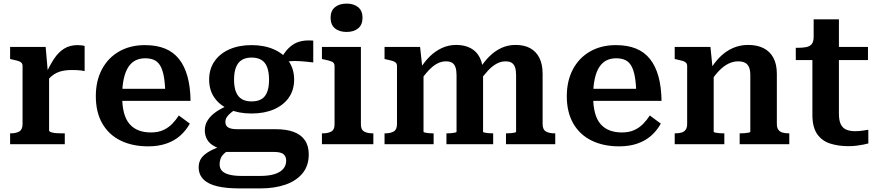

<svg xmlns="http://www.w3.org/2000/svg" viewBox="-20 -799 4864 1064"><path d="M449 -544V-405Q442 -407 429.5 -408.5Q417 -410 403.5 -410.5Q390 -411 377 -411Q353 -411 333 -407.5Q313 -404 295.5 -396Q278 -388 263 -374.5Q248 -361 233 -342L231 -382Q255 -436 279.5 -473Q304 -510 335.5 -529.5Q367 -549 410 -549Q423 -549 434 -547.5Q445 -546 449 -544ZM36 0V-60H39Q69 -60 87 -70.5Q105 -81 105 -112V-433Q105 -445 98.5 -451.5Q92 -458 78.5 -462Q65 -466 45 -470L36 -472V-539H233L246 -390L252 -394V-77Q252 -70 264 -66Q276 -62 292.5 -61Q309 -60 324 -60H339V0Z M657 -265Q657 -211 667.5 -172.5Q678 -134 699 -110.5Q720 -87 749.5 -76Q779 -65 816 -65Q856 -65 884.5 -78Q913 -91 934 -112.5Q955 -134 971 -159L1032 -114Q1011 -76 979 -47.5Q947 -19 902.5 -3.5Q858 12 801 12Q714 12 648.5 -20Q583 -52 547 -114.5Q511 -177 511 -266Q511 -351 545 -415Q579 -479 640.5 -514Q702 -549 783 -549Q847 -549 894 -530Q941 -511 972 -472Q1003 -433 1019 -375Q1035 -317 1036 -240H622V-307H920L896 -281Q895 -337 888 -375Q881 -413 868 -435Q855 -457 834.5 -466.5Q814 -476 784 -476Q755 -476 731.5 -464.5Q708 -453 691.5 -428Q675 -403 666 -363Q657 -323 657 -265Z M1716 -453Q1674 -458 1643 -460Q1612 -462 1588.5 -460Q1565 -458 1546 -452L1527 -450Q1541 -484 1559 -508.5Q1577 -533 1599.5 -549Q1622 -565 1650.5 -571Q1679 -577 1716 -574ZM1374 -170Q1303 -170 1250 -193Q1197 -216 1168 -258Q1139 -300 1139 -358Q1139 -416 1168.5 -459Q1198 -502 1251 -525.5Q1304 -549 1374 -549Q1444 -549 1497.5 -525.5Q1551 -502 1580.5 -459Q1610 -416 1610 -358Q1610 -300 1580.5 -258Q1551 -216 1498 -193Q1445 -170 1374 -170ZM1374 -237Q1407 -237 1428.5 -249.5Q1450 -262 1460.5 -289Q1471 -316 1471 -357Q1471 -399 1460.5 -426.5Q1450 -454 1428.5 -467Q1407 -480 1374 -480Q1342 -480 1320.5 -467Q1299 -454 1288 -426.5Q1277 -399 1277 -357Q1277 -316 1288 -289Q1299 -262 1320.5 -249.5Q1342 -237 1374 -237ZM1303 245Q1235 245 1185 233.5Q1135 222 1108 195.5Q1081 169 1081 128Q1081 98 1096 77Q1111 56 1142.5 38.5Q1174 21 1225 5L1257 26Q1234 40 1220.5 53.5Q1207 67 1202 81.5Q1197 96 1197 112Q1197 133 1209.5 147Q1222 161 1249.5 168.5Q1277 176 1323 176H1420Q1469 176 1501 166Q1533 156 1549.5 137Q1566 118 1566 91Q1566 68 1551 55.5Q1536 43 1499 43H1230L1234 35Q1195 26 1168 11.5Q1141 -3 1128 -25.5Q1115 -48 1115 -77Q1115 -108 1131.5 -133.5Q1148 -159 1178.5 -180Q1209 -201 1252 -218L1292 -197Q1271 -184 1257 -172Q1243 -160 1236 -148.5Q1229 -137 1229 -123Q1229 -102 1245 -92.5Q1261 -83 1295 -83H1508Q1567 -83 1607.5 -68Q1648 -53 1669.5 -22Q1691 9 1691 57Q1691 120 1656 162Q1621 204 1561 224.5Q1501 245 1425 245Z M1901 -622Q1860 -622 1836 -642Q1812 -662 1812 -701Q1812 -739 1836 -759Q1860 -779 1901 -779Q1941 -779 1965 -759Q1989 -739 1989 -701Q1989 -662 1965 -642Q1941 -622 1901 -622ZM1980 -539V-109Q1980 -80 1998 -70Q2016 -60 2047 -60H2049V0H1764V-60H1767Q1798 -60 1816 -70Q1834 -80 1834 -109V-433Q1834 -451 1819 -457.5Q1804 -464 1773 -470L1764 -472V-539Z M2111 0V-60H2114Q2144 -60 2162 -70.5Q2180 -81 2180 -112V-433Q2180 -445 2173.5 -451.5Q2167 -458 2153.5 -462Q2140 -466 2120 -470L2111 -472V-539H2308L2321 -419L2327 -416V-69Q2327 -66 2336 -64Q2345 -62 2357 -61Q2369 -60 2379 -60H2383V0ZM2713 0H2454V-60H2457Q2468 -60 2480.5 -61Q2493 -62 2501.5 -64Q2510 -66 2510 -69V-382Q2510 -408 2504.5 -425Q2499 -442 2486.5 -450.5Q2474 -459 2451 -459Q2426 -459 2402.5 -446.5Q2379 -434 2355 -408.5Q2331 -383 2304 -343L2306 -415Q2332 -457 2362 -486.5Q2392 -516 2429 -533Q2466 -550 2508 -550Q2555 -550 2588.5 -532Q2622 -514 2639.5 -478.5Q2657 -443 2657 -390V-69Q2657 -66 2666 -64Q2675 -62 2687.5 -61Q2700 -60 2711 -60H2713ZM3057 0H2784V-60H2787Q2798 -60 2810.5 -61Q2823 -62 2831.5 -64Q2840 -66 2840 -69V-382Q2840 -408 2834.5 -425Q2829 -442 2816.5 -450.5Q2804 -459 2781 -459Q2756 -459 2732 -446Q2708 -433 2684.5 -408Q2661 -383 2634 -344L2636 -415Q2662 -457 2692.5 -487Q2723 -517 2759 -533.5Q2795 -550 2837 -550Q2885 -550 2918 -532Q2951 -514 2969 -478.5Q2987 -443 2987 -390V-112Q2987 -81 3005 -70.5Q3023 -60 3053 -60H3057Z M3267 -265Q3267 -211 3277.5 -172.5Q3288 -134 3309 -110.5Q3330 -87 3359.5 -76Q3389 -65 3426 -65Q3466 -65 3494.5 -78Q3523 -91 3544 -112.5Q3565 -134 3581 -159L3642 -114Q3621 -76 3589 -47.5Q3557 -19 3512.5 -3.5Q3468 12 3411 12Q3324 12 3258.5 -20Q3193 -52 3157 -114.5Q3121 -177 3121 -266Q3121 -351 3155 -415Q3189 -479 3250.5 -514Q3312 -549 3393 -549Q3457 -549 3504 -530Q3551 -511 3582 -472Q3613 -433 3629 -375Q3645 -317 3646 -240H3232V-307H3530L3506 -281Q3505 -337 3498 -375Q3491 -413 3478 -435Q3465 -457 3444.5 -466.5Q3424 -476 3394 -476Q3365 -476 3341.5 -464.5Q3318 -453 3301.5 -428Q3285 -403 3276 -363Q3267 -323 3267 -265Z M3719 0V-60H3722Q3742 -60 3757 -64.5Q3772 -69 3780 -80.5Q3788 -92 3788 -112V-433Q3788 -445 3781.5 -451.5Q3775 -458 3761.5 -462Q3748 -466 3728 -470L3719 -472V-539H3917L3929 -420L3935 -416V-69Q3935 -66 3944.5 -64Q3954 -62 3967 -61Q3980 -60 3990 -60H3994V0ZM4354 0H4079V-60H4082Q4093 -60 4106.5 -61Q4120 -62 4129 -64Q4138 -66 4138 -69V-382Q4138 -408 4131.5 -425Q4125 -442 4110 -450.5Q4095 -459 4070 -459Q4043 -459 4016.5 -446Q3990 -433 3964.5 -406.5Q3939 -380 3913 -340L3914 -410Q3939 -453 3971 -484.5Q4003 -516 4042 -533Q4081 -550 4126 -550Q4176 -550 4211.5 -532Q4247 -514 4266 -478.5Q4285 -443 4285 -390V-112Q4285 -92 4293 -80.5Q4301 -69 4316 -64.5Q4331 -60 4351 -60H4354Z M4390 -466V-534H4399Q4428 -534 4448 -538Q4468 -542 4478.5 -555Q4489 -568 4489 -594L4580 -539H4790V-466ZM4629 -169Q4629 -131 4639.5 -110Q4650 -89 4670 -80.5Q4690 -72 4719 -72Q4743 -72 4763.5 -75.5Q4784 -79 4792 -80V-4Q4781 -1 4763.5 2.5Q4746 6 4725.5 8.5Q4705 11 4681 11Q4626 11 4580.5 -3.5Q4535 -18 4508.5 -56Q4482 -94 4482 -163V-522L4489 -530V-692H4629Z"/></svg>

Font: Roboto Serif 20pt SemiBold
Style: Regular
Weight: 600
Version: Version 1.008